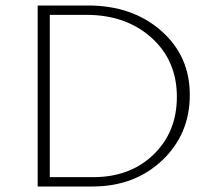

<svg xmlns="http://www.w3.org/2000/svg" viewBox="-20 -678 769 698"><path d="M316 0H117V-658H300Q461 -658 565.5 -566.5Q670 -475 670 -333Q670 -190 569.5 -95Q469 0 316 0ZM623 -326Q623 -458 530.5 -541Q438 -624 294 -624H161V-34H319Q453 -34 538 -116Q623 -198 623 -326Z"/></svg>

Font: EauTest Light
Style: Regular
Weight: 300
Designer: Christian Thalmann (Catharsis Fonts)
Version: Version 0.001;PS 000.001;hotconv 1.0.88;makeotf.lib2.5.64775